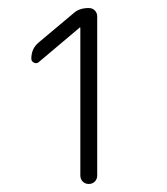

<svg xmlns="http://www.w3.org/2000/svg" viewBox="-20 -750 415 478"><path d="M76 -595Q71 -591 64.5 -594Q58 -597 58 -604Q58 -629 76 -644L163 -717Q177 -730 201 -730Q210 -730 216 -724Q222 -718 222 -709V-313Q222 -304 216 -298Q210 -292 201 -292Q192 -292 186 -298Q180 -304 180 -313V-681L179 -682L178 -681Z"/></svg>

Font: Rounded Mplus 1c Light
Style: Regular
Weight: 300
Version: Version 1.059.20150529